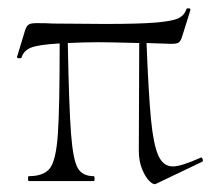

<svg xmlns="http://www.w3.org/2000/svg" viewBox="-20 -446 530 473"><path d="M475 -58Q478 -58 479.5 -53Q481 -48 477 -47L364 7Q358 10 348 0Q338 -10 330 -29.5Q322 -49 322 -75L323 -340Q245 -342 222 -342Q189 -342 147 -340Q150 -181 155 -116.5Q160 -52 171.5 -32Q183 -12 211 -12Q213 -12 213 -6Q213 0 211 0H51Q49 0 49 -6Q49 -12 51 -12Q88 -12 103 -31.5Q118 -51 122.5 -115Q127 -179 127 -339Q74 -336 56 -328.5Q38 -321 33 -304Q32 -302 26.5 -302.5Q21 -303 22 -306L42 -372Q46 -383 51.5 -386Q57 -389 70 -389Q97 -389 110 -388L239 -387Q324 -387 364.5 -390.5Q405 -394 419.5 -401Q434 -408 439 -423Q440 -426 445 -425.5Q450 -425 449 -421L429 -357Q425 -344 420 -341Q415 -338 401 -338L341 -340Q346 -213 352 -151.5Q358 -90 370 -63Q382 -36 406 -36Q426 -36 473 -57Z"/></svg>

Font: Cormorant Garamond Light
Style: Regular
Weight: 300
Designer: Christian Thalmann (Catharsis Fonts)
Version: Version 3.000